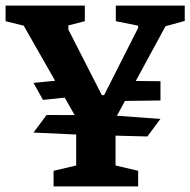

<svg xmlns="http://www.w3.org/2000/svg" viewBox="-35 -668 682 688"><path d="M493 -179 258 -185 85 -193 132 -256 359 -255 540 -242ZM119 -310 85 -371 167 -379 224 -321ZM391 -306 430 -378 540 -377V-308ZM157 0V-56L238 -75V-246L50 -576L-15 -592V-648H269V-592L210 -577V-562L330 -327H338L460 -568V-576L380 -592V-648H627V-593L558 -574L379 -244V-75L460 -56V0Z"/></svg>

Font: Faustina
Style: Bold
Weight: 700
Designer: Alfonso Garcia
Foundry: http://www.omnibus-type.com
Version: Version 1.200